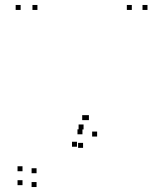

<svg xmlns="http://www.w3.org/2000/svg" viewBox="-20 -530 660 772"><path d="M316 -9.5V-29.5H296V-9.5ZM311.5 10V-10H291.5V10ZM289.5 60V40H269.5V60ZM127 166.5V146.5H107V166.5ZM70.5 158.5V138.5H50.5V158.5ZM70.5 214.5V194.5H50.5V214.5ZM127 222V202H107V222ZM370.5 19V-1H350.5V19ZM573 -490V-510H553V-490ZM510 -490V-510H490V-490ZM337.5 -47V-67H317.5V-47ZM330.5 -47V-67H310.5V-47ZM130.5 -490V-510H110.5V-490ZM63 -490V-510H43V-490ZM314 64.5V44.5H294V64.5Z"/></svg>

Font: Monaspace Neon Dots Var
Style: Regular
Weight: 400
Designer: Riley Cran and the Lettermatic Team
Version: Version 1.100 (Monaspace Neon Dots)